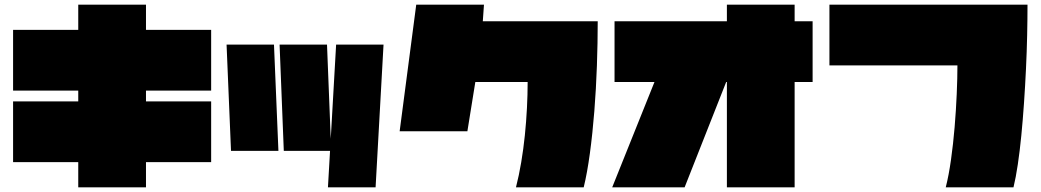

<svg xmlns="http://www.w3.org/2000/svg" viewBox="-20 -757 4455 822"><path d="M884 -63H605V45H315V-63H36V-323H315V-369H36V-629H315V-737H605V-629H884V-369H605V-323H884Z M1172 -111H969L950 -566H1153ZM1384 45 1393 -111H1195L1177 -566H1380L1396 -163L1419 -566H1622L1588 45Z M2479 45H2189Q2202 -6 2211.5 -62.5Q2221 -119 2227 -177.5Q2233 -236 2236 -294.5Q2239 -353 2239 -406H2015L1981 -195H1691L1762 -737H2052L2047 -666H2539Q2539 -575 2535.5 -475.5Q2532 -376 2524.5 -281Q2517 -186 2505.5 -101Q2494 -16 2479 45Z M3382 45H3092V-406H3089L2911 45H2601L2782 -406H2611V-666H3092V-737H3382V-666H3459V-406H3382Z M4319 45H4029Q4042 -6 4051.5 -73.5Q4061 -141 4067 -213Q4073 -285 4076 -354.5Q4079 -424 4079 -477H3531V-737H4379Q4379 -676 4377.5 -606Q4376 -536 4372.5 -462.5Q4369 -389 4364 -316Q4359 -243 4352.5 -176.5Q4346 -110 4337.5 -53Q4329 4 4319 45Z"/></svg>

Font: ChangwonDangamAsac Bold
Style: Regular
Weight: 700
Designer: Choi Chi-young, Lee Youngbeen, Kim Jungjin, Yoon Jihee, Han Dohee
Foundry: YoonDesign Inc.
Version: Version 1.010;Build 20210623